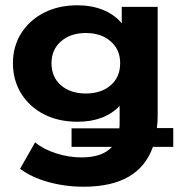

<svg xmlns="http://www.w3.org/2000/svg" viewBox="-20 -521 694 727"><path d="M636 35H559Q506 186 297 186Q226 186 162 168Q98 150 56 118L113 18Q144 44 192 59.5Q240 75 289 75Q368 75 404 35H251V-35H432Q433 -43 433 -61V-120Q376 -60 273 -60Q202 -60 147 -88Q92 -116 60.5 -166.5Q29 -217 29 -281.5Q29 -346 60.5 -395.5Q92 -445 147 -473Q202 -501 273 -501Q326 -501 369 -484Q412 -467 441 -433V-495H577V-83Q577 -58 574 -36H636ZM435 -282Q435 -333 399 -364.5Q363 -396 305 -396Q247 -396 211 -364.5Q175 -333 175 -282Q175 -229 211 -198Q247 -167 305 -167Q363 -167 399 -198Q435 -229 435 -282Z"/></svg>

Font: Montserrat Ace
Style: Bold
Weight: 700
Designer: Julieta Ulanovsky
Foundry: Julieta Ulanovsky
Version: Version 1